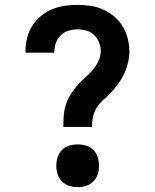

<svg xmlns="http://www.w3.org/2000/svg" viewBox="-20 -763 640 791"><path d="M241 -240Q241 -263 242.5 -285.5Q244 -308 250.5 -329.5Q257 -351 269 -370.5Q281 -390 295.5 -407.5Q310 -425 327 -440Q344 -455 359 -471.5Q374 -488 384.5 -509Q395 -530 395 -552Q395 -571 388 -588.5Q381 -606 367.5 -619Q354 -632 336 -637Q318 -642 299 -642Q280 -642 262 -636.5Q244 -631 230.5 -618Q217 -605 210.5 -587Q204 -569 204 -550V-546H85V-554Q85 -581 92 -607.5Q99 -634 113 -656.5Q127 -679 148 -696.5Q169 -714 194 -724.5Q219 -735 245.5 -739Q272 -743 299 -743Q326 -743 353 -739Q380 -735 404.5 -724Q429 -713 450 -695.5Q471 -678 485 -655Q499 -632 506 -605.5Q513 -579 513 -552Q513 -529 508 -507Q503 -485 494 -464.5Q485 -444 472.5 -425.5Q460 -407 445 -390Q430 -373 413 -358.5Q396 -344 382.5 -325.5Q369 -307 364 -285Q359 -263 359 -240ZM300 8Q282 8 265 2.5Q248 -3 235.5 -15.5Q223 -28 217.5 -45Q212 -62 212 -80Q212 -98 217.5 -115.5Q223 -133 235.5 -145.5Q248 -158 265 -163Q282 -168 300 -168Q318 -168 335 -163Q352 -158 364.5 -145.5Q377 -133 382.5 -115.5Q388 -98 388 -80Q388 -62 382.5 -45Q377 -28 364.5 -15.5Q352 -3 335 2.5Q318 8 300 8Z"/></svg>

Font: Iosevka HT Extended
Style: Bold
Weight: 700
Width: 7
Monospace: yes
Designer: Belleve Invis
Foundry: Belleve Invis
Version: Version 32.3.0; ttfautohint (v1.8.4)